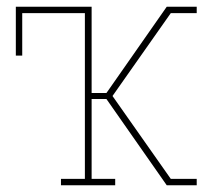

<svg xmlns="http://www.w3.org/2000/svg" viewBox="-20 -550 640 570"><path d="M161 0V-19H232V-511H46V-385H27V-530H252V-274H296L301 -281L475 -530H564V-511H487L314 -265L487 -19H564V0H475L296 -256H252V-19H322V0Z"/></svg>

Font: Iosevka Curly Slab ThEx
Style: Regular
Weight: 100
Width: 7
Monospace: yes
Designer: Belleve Invis
Foundry: Belleve Invis
Version: Version 11.1.0; ttfautohint (v1.8.3)